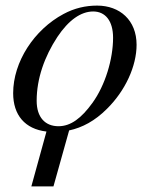

<svg xmlns="http://www.w3.org/2000/svg" viewBox="-20 -461 540 686"><path d="M92 205H171L227 5C274 -5 319 -29 362 -72C428 -137 468 -225 468 -301C468 -389 408 -441 327 -441C286 -441 246 -432 207 -411C102 -355 27 -240 27 -128C27 -50 69 0 146 9ZM384 -326C384 -250 356 -156 310 -93C271 -39 233 -10 189 -10C142 -10 111 -41 111 -101C111 -180 139 -259 185 -329C225 -389 269 -420 313 -420C356 -420 384 -387 384 -326Z"/></svg>

Font: XITS
Style: Italic
Weight: 400
Italic angle: -16.33°
Designer: MicroPress Inc., with final additions and corrections provided by Coen Hoffman, Elsevier (retired)
Version: Version 1.107